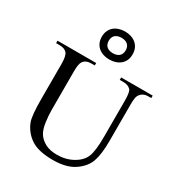

<svg xmlns="http://www.w3.org/2000/svg" viewBox="-225 -1130 1211 1297"><g transform="rotate(30 380.0 -481.0)"><path d="M502 -677.7V-696.8H748V-677.7H723.1Q680.7 -677.7 659.2 -643.1Q648.4 -627.4 648.4 -569.3V-286.1Q648.4 -182.1 627.9 -124.3Q607.4 -66.4 546.1 -24.7Q484.9 17.1 379.9 17.1Q266.1 17.1 207.3 -22.9Q148.4 -63 123 -129.9Q107.4 -175.8 107.4 -300.8V-573.7Q107.4 -637.7 89.4 -657.7Q71.3 -677.7 31.2 -677.7H5.4V-696.8H307.1V-677.7H280.3Q236.8 -677.7 218.8 -650.4Q205.1 -632.3 205.1 -573.7V-269.5Q205.1 -229 212.4 -176.8Q219.7 -124.5 239.7 -94.7Q259.8 -64.9 296.1 -46.1Q332.5 -27.3 386.2 -27.3Q454.6 -27.3 508.8 -57.4Q563 -87.4 582.5 -133.5Q602.1 -179.7 602.1 -291.5V-573.7Q602.1 -638.7 588.4 -655.8Q568.4 -677.7 528.3 -677.7ZM491.2 -870.1Q491.2 -843.3 481.9 -823Q472.7 -802.7 456.3 -789.1Q439.9 -775.4 418 -768.3Q396 -761.2 371.1 -761.2Q346.2 -761.2 324.2 -768.3Q302.2 -775.4 285.9 -789.1Q269.5 -802.7 260.3 -823Q251 -843.3 251 -870.1Q251 -896.5 260.3 -917Q269.5 -937.5 285.9 -951.2Q302.2 -964.8 324.2 -971.9Q346.2 -979 371.1 -979Q396 -979 418 -971.9Q439.9 -964.8 456.3 -951.2Q472.7 -937.5 481.9 -917Q491.2 -896.5 491.2 -870.1ZM437 -870.1Q437 -886.2 431.9 -897.7Q426.8 -909.2 417.7 -916.3Q408.7 -923.3 396.7 -926.8Q384.8 -930.2 371.1 -930.2Q357.4 -930.2 345.5 -926.8Q333.5 -923.3 324.5 -916.3Q315.4 -909.2 310.3 -897.7Q305.2 -886.2 305.2 -870.1Q305.2 -854 310.3 -842.5Q315.4 -831.1 324.5 -824Q333.5 -816.9 345.5 -813.5Q357.4 -810.1 371.1 -810.1Q384.8 -810.1 396.7 -813.5Q408.7 -816.9 417.7 -824Q426.8 -831.1 431.9 -842.5Q437 -854 437 -870.1Z"/></g></svg>

Font: KhunPaOh
Style: Regular
Weight: 400
Designer: Khon Soe Zaw Thu
Version: Version 1.00 July 11, 2016, initial release